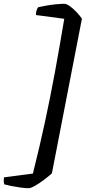

<svg xmlns="http://www.w3.org/2000/svg" viewBox="-71 -820 454 1010"><path d="M79 170Q61 170 36.5 166.5Q12 163 -11 158.5Q-34 154 -48 150Q-50 146 -51 135.5Q-52 125 -50 113L102 93Q137 -46 165.5 -178Q194 -310 218.5 -443.5Q243 -577 267 -721L118 -741Q118 -756 122 -767Q126 -778 130 -782Q147 -786 172.5 -790.5Q198 -795 223.5 -797.5Q249 -800 267 -800Q279 -800 296.5 -787.5Q314 -775 331 -757Q348 -739 360 -722L202 92Q183 109 159 127Q135 145 113 157.5Q91 170 79 170Z"/></svg>

Font: Texturina SemiBold
Style: Italic
Weight: 600
Italic angle: -11°
Designer: Guillermo Torres Carreño
Foundry: Omnibus-Type
Version: Version 1.002; ttfautohint (v1.8.3)